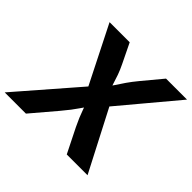

<svg xmlns="http://www.w3.org/2000/svg" viewBox="-190 -928 1128 1128"><g transform="rotate(45 373.5 -364.0)"><path d="M-20.5 0 350.3 -427.3 331.7 -314.2 123.4 -727.5H290.7L350 -605.4Q366.6 -571.2 376.4 -543.4Q386.2 -515.6 393.8 -490.1Q401.4 -464.6 411.4 -436.8H371.8Q391.5 -464.4 407.9 -490Q424.4 -515.6 443.7 -543.5Q463 -571.4 491 -605.4L592.5 -727.5H767L427.6 -322.3L445.2 -429.9L667.9 0H495.3L419.2 -152.4Q404.4 -183.2 395.4 -204.7Q386.5 -226.1 379.8 -245.4Q373.1 -264.6 363.7 -288.5H386.9Q370.3 -264.8 356.9 -245.3Q343.6 -225.9 327.4 -204.4Q311.1 -182.9 285.3 -152.4L155.9 0Z"/></g></svg>

Font: Inter Variable
Style: Italic
Weight: 400
Italic angle: -9.39999°
Designer: Rasmus Andersson
Foundry: rsms
Version: Version 4.001;git-9221beed3